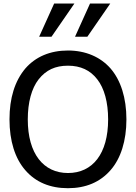

<svg xmlns="http://www.w3.org/2000/svg" viewBox="-20 -1020 748 1056"><path d="M277.8 -1000.5 195.3 -817.9H263.2L389.2 -1000.5ZM475.1 -1000.5 392.6 -817.9H460.4L586.4 -1000.5ZM587.9 -643.6C532.7 -706.5 451.2 -742.2 353.5 -742.2C255.9 -742.2 175.8 -708 119.6 -643.6C61.5 -574.7 32.2 -481 32.2 -363.3C32.2 -244.6 62.5 -148.9 119.1 -84C175.8 -18.1 255.4 15.1 353.5 15.1C452.1 15.1 530.3 -18.1 587.9 -84C644.5 -148.4 675.3 -246.1 675.3 -363.3C675.3 -482.4 644 -578.6 587.9 -643.6ZM574.7 -363.3C574.7 -174.3 489.3 -68.4 354 -68.4C219.2 -68.4 132.8 -174.3 132.8 -363.3C132.8 -457 153.8 -534.2 192.4 -583.5C232.9 -634.8 283.7 -658.7 354 -658.7C422.9 -658.7 476.6 -633.8 515.1 -583.5C553.7 -534.2 574.7 -457.5 574.7 -363.3Z"/></svg>

Font: SG Kara SemiBold
Style: Regular
Weight: 400
Designer: Damoon Khanjanzadeh
Version: Version 1.000